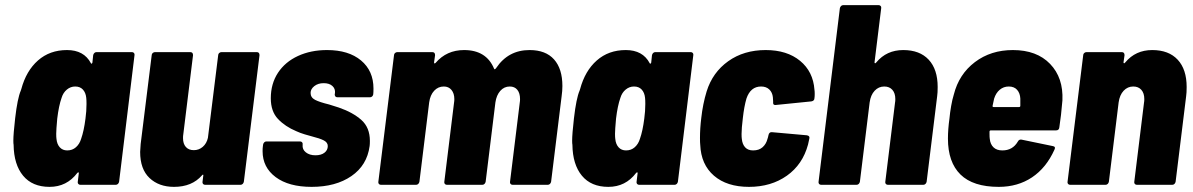

<svg xmlns="http://www.w3.org/2000/svg" viewBox="-20 -720 4649 748"><path d="M356 -517H494Q499 -517 502 -513.5Q505 -510 504 -505L444 -12Q443 -7 439.5 -3.5Q436 0 431 0H293Q288 0 285 -3.5Q282 -7 283 -12L287 -45Q287 -52 281 -46Q240 8 173 8Q106 8 70 -35.5Q34 -79 33 -156Q32 -160 32 -172Q32 -198 39 -259Q48 -337 61 -367L63 -373Q82 -444 128 -484.5Q174 -525 241 -525Q307 -525 334 -474Q335 -471 337 -472Q339 -473 340 -476L343 -505Q344 -510 347.5 -513.5Q351 -517 356 -517ZM313 -258Q317 -287 317 -315Q317 -331 316 -339Q314 -359 303 -371Q292 -383 273 -383Q255 -383 240.5 -371Q226 -359 220 -339Q209 -308 203 -258Q199 -214 199 -199Q199 -185 200 -179Q202 -158 213 -146Q224 -134 242 -134Q262 -134 276 -146.5Q290 -159 296 -179Q307 -210 313 -258Z M843 -517H980Q991 -517 991 -505L930 -12Q929 -7 925.5 -3.5Q922 0 917 0H779Q774 0 771 -3.5Q768 -7 769 -12L772 -36Q773 -39 771 -39.5Q769 -40 767 -37Q728 8 658 8Q599 8 562.5 -26.5Q526 -61 526 -128Q526 -137 528 -159L571 -505Q571 -510 575 -513.5Q579 -517 584 -517H721Q732 -517 732 -505L694 -196Q693 -191 693 -182Q693 -160 704 -147.5Q715 -135 735 -135Q755 -135 770 -148Q785 -161 790 -183L830 -505Q830 -510 834 -513.5Q838 -517 843 -517Z M1003 -131Q1003 -143 1004 -149L1005 -157Q1006 -162 1009.5 -165.5Q1013 -169 1018 -169H1149Q1154 -169 1157 -165.5Q1160 -162 1159 -157V-156Q1157 -138 1171.5 -126.5Q1186 -115 1209 -115Q1231 -115 1244 -125Q1257 -135 1257 -151Q1257 -165 1241.5 -173Q1226 -181 1194 -189Q1186 -191 1167.5 -196.5Q1149 -202 1134 -209Q1091 -227 1063 -256.5Q1035 -286 1035 -337Q1035 -394 1063 -436.5Q1091 -479 1141 -502Q1191 -525 1254 -525Q1338 -525 1386.5 -484.5Q1435 -444 1435 -375Q1435 -360 1434 -352Q1433 -347 1429.5 -344Q1426 -341 1421 -341H1295Q1284 -341 1284 -353L1285 -357Q1287 -374 1275 -385Q1263 -396 1241 -396Q1219 -396 1204.5 -384.5Q1190 -373 1190 -358Q1190 -340 1207.5 -331Q1225 -322 1262 -313L1300 -301Q1355 -282 1388 -252.5Q1421 -223 1421 -171Q1421 -158 1420 -151Q1410 -76 1349 -34Q1288 8 1194 8Q1105 8 1054 -30Q1003 -68 1003 -131Z M2171 -385Q2171 -366 2168 -345L2127 -12Q2126 -7 2122.5 -3.5Q2119 0 2114 0H1977Q1972 0 1969 -3.5Q1966 -7 1967 -12L2005 -321Q2006 -326 2006 -334Q2006 -357 1995.5 -370Q1985 -383 1966 -383Q1944 -383 1929 -366Q1914 -349 1910 -321L1872 -12Q1871 -7 1867.5 -3.5Q1864 0 1859 0H1721Q1716 0 1713 -3.5Q1710 -7 1711 -12L1749 -321Q1750 -326 1750 -334Q1750 -356 1739 -369.5Q1728 -383 1709 -383Q1687 -383 1671.5 -366.5Q1656 -350 1652 -321L1614 -12Q1613 -7 1609.5 -3.5Q1606 0 1601 0H1464Q1459 0 1456 -3.5Q1453 -7 1454 -12L1515 -505Q1515 -510 1519 -513.5Q1523 -517 1528 -517H1664Q1675 -517 1675 -505L1671 -477Q1671 -474 1672.5 -473Q1674 -472 1677 -475Q1720 -525 1788 -525Q1875 -525 1905 -452Q1907 -447 1913 -455Q1960 -525 2043 -525Q2106 -525 2138.5 -488.5Q2171 -452 2171 -385Z M2533 -517H2671Q2676 -517 2679 -513.5Q2682 -510 2681 -505L2621 -12Q2620 -7 2616.5 -3.5Q2613 0 2608 0H2470Q2465 0 2462 -3.5Q2459 -7 2460 -12L2464 -45Q2464 -52 2458 -46Q2417 8 2350 8Q2283 8 2247 -35.5Q2211 -79 2210 -156Q2209 -160 2209 -172Q2209 -198 2216 -259Q2225 -337 2238 -367L2240 -373Q2259 -444 2305 -484.5Q2351 -525 2418 -525Q2484 -525 2511 -474Q2512 -471 2514 -472Q2516 -473 2517 -476L2520 -505Q2521 -510 2524.5 -513.5Q2528 -517 2533 -517ZM2490 -258Q2494 -287 2494 -315Q2494 -331 2493 -339Q2491 -359 2480 -371Q2469 -383 2450 -383Q2432 -383 2417.5 -371Q2403 -359 2397 -339Q2386 -308 2380 -258Q2376 -214 2376 -199Q2376 -185 2377 -179Q2379 -158 2390 -146Q2401 -134 2419 -134Q2439 -134 2453 -146.5Q2467 -159 2473 -179Q2484 -210 2490 -258Z M2708 -156Q2707 -164 2707 -182Q2707 -220 2712 -260Q2718 -315 2733 -364Q2756 -438 2817 -481.5Q2878 -525 2963 -525Q3046 -525 3097 -483Q3148 -441 3153 -370Q3154 -365 3154 -354Q3154 -344 3153 -338Q3153 -327 3141 -325L3002 -311H3000Q2992 -311 2992 -319V-325L2991 -341Q2989 -360 2977 -371.5Q2965 -383 2945 -383Q2904 -383 2888 -336Q2879 -305 2874 -260Q2869 -220 2869 -198Q2869 -185 2870 -179Q2872 -158 2883 -146Q2894 -134 2914 -134Q2937 -134 2951 -146.5Q2965 -159 2970 -179Q2972 -184 2974 -194Q2975 -200 2979 -203Q2983 -206 2988 -205L3123 -193Q3136 -191 3133 -180L3128 -157Q3107 -79 3045.5 -35.5Q2984 8 2898 8Q2812 8 2761.5 -35.5Q2711 -79 2708 -156Z M3633 -381Q3633 -358 3631 -345L3590 -12Q3589 -7 3585.5 -3.5Q3582 0 3577 0H3439Q3434 0 3431 -3.5Q3428 -7 3429 -12L3467 -321Q3468 -325 3468 -334Q3468 -357 3456.5 -370Q3445 -383 3425 -383Q3403 -383 3387.5 -366.5Q3372 -350 3368 -321L3330 -12Q3329 -7 3325.5 -3.5Q3322 0 3317 0H3179Q3174 0 3171 -3.5Q3168 -7 3169 -12L3252 -688Q3253 -693 3256.5 -696.5Q3260 -700 3265 -700H3403Q3408 -700 3411 -696.5Q3414 -693 3413 -688L3387 -477Q3387 -474 3389 -473.5Q3391 -473 3394 -477Q3434 -525 3499 -525Q3563 -525 3598 -487.5Q3633 -450 3633 -381Z M4107 -224Q4106 -212 4094 -212H3840Q3835 -212 3835 -207V-198Q3835 -185 3836 -179Q3838 -158 3850.5 -146Q3863 -134 3885 -134Q3925 -134 3945 -168Q3950 -178 3960 -176L4081 -151Q4094 -149 4088 -137Q4056 -66 4000.5 -29Q3945 8 3871 8Q3771 8 3722 -40Q3673 -88 3673 -180Q3673 -216 3679 -259Q3681 -281 3685.5 -307Q3690 -333 3696 -352Q3716 -431 3778 -478Q3840 -525 3926 -525Q4019 -525 4071 -471Q4123 -417 4119 -329Q4114 -268 4107 -224ZM3853 -336 3847 -308Q3846 -303 3851 -303H3950Q3955 -303 3955 -308V-336Q3954 -357 3942.5 -370Q3931 -383 3910 -383Q3890 -383 3875 -370.5Q3860 -358 3853 -336Z M4603 -381Q4603 -358 4601 -345L4560 -12Q4559 -7 4555.5 -3.5Q4552 0 4547 0H4409Q4404 0 4401 -3.5Q4398 -7 4399 -12L4437 -321Q4438 -325 4438 -334Q4438 -357 4426.5 -370Q4415 -383 4395 -383Q4373 -383 4357.5 -366.5Q4342 -350 4338 -321L4300 -12Q4299 -7 4295.5 -3.5Q4292 0 4287 0H4149Q4144 0 4141 -3.5Q4138 -7 4139 -12L4200 -505Q4200 -510 4204 -513.5Q4208 -517 4213 -517H4350Q4361 -517 4361 -505L4357 -477Q4357 -474 4359 -473.5Q4361 -473 4364 -477Q4404 -525 4469 -525Q4533 -525 4568 -487.5Q4603 -450 4603 -381Z"/></svg>

Font: Barlow Semi Condensed ExtraBold
Style: Italic
Weight: 800
Width: 4
Italic angle: -7°
Designer: Jeremy Tribby
Foundry: Tribby Type
Version: Version 1.408